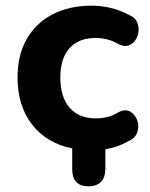

<svg xmlns="http://www.w3.org/2000/svg" viewBox="-20 -521 528 678"><path d="M293 137Q235 137 235 76V3Q145 -15 93.5 -81Q42 -147 42 -247Q42 -326 74 -382.5Q106 -439 165 -470Q224 -501 304 -501Q336 -501 369 -493.5Q402 -486 436 -468Q460 -458 466.5 -436.5Q473 -415 465.5 -394Q458 -373 440 -363Q422 -353 397 -366Q378 -377 358 -382Q338 -387 319 -387Q258 -387 225.5 -351Q193 -315 193 -247Q193 -179 225.5 -141Q258 -103 319 -103Q338 -103 358 -107.5Q378 -112 397 -124Q422 -137 439.5 -127Q457 -117 464.5 -96.5Q472 -76 465 -54.5Q458 -33 434 -23Q413 -11 392.5 -4Q372 3 352 6V76Q352 105 336.5 121Q321 137 293 137Z"/></svg>

Font: Chiron GoRound TC
Style: Bold
Weight: 700
Designer: Ryoko NISHIZUKA 西塚涼子 (kana, bopomofo & ideographs); Paul D. Hunt (Latin, Greek & Cyrillic); Sandoll Communications 산돌커뮤니
Foundry: Adobe
Version: Version 1.000;hotconv 1.1.1;makeotfexe 2.6.0